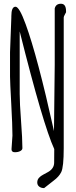

<svg xmlns="http://www.w3.org/2000/svg" viewBox="-20 -799 400 1009"><path d="M263.7 -109.9 267.6 -458.5V-754.4Q273.4 -779.3 300.3 -779.3Q327.1 -779.3 327.1 -740.2V-734.4Q326.2 -731.9 322.3 -725.6Q314.5 -712.4 314.9 -705.1V-20.5Q314.9 79.1 301.8 105.5Q289.6 129.9 261.7 150.4Q250 159.2 211.9 189.5Q196.3 189.5 186 181.6Q175.8 173.8 175.8 159.7Q175.8 145.5 184.8 135.5Q193.8 125.5 207 118.9Q220.2 112.3 233.4 104.5Q264.6 86.4 264.6 55.2L265.1 -15.6Q206.5 -143.1 83.5 -633.8V-305.7Q83.5 -257.8 90.6 -163.1Q97.7 -68.4 97.7 -20.5Q97.7 -11.2 86.4 -5.1Q75.2 1 57.9 1Q40.5 1 40.5 -14.6L45.4 -86.4Q45.4 -138.2 39.1 -254.4Q32.7 -370.6 32.7 -396.5V-523.9L39.6 -707.5V-713.9Q39.6 -763.7 61.5 -763.7Q81.5 -763.7 115.2 -670.9Q176.8 -502.4 262.7 -114.7Z"/></svg>

Font: Amatic
Style: Bold
Weight: 700
Width: 3
Version: Version 2.000; ttfautohint (v0.92-dirty) -l 8 -r 50 -G 50 -x